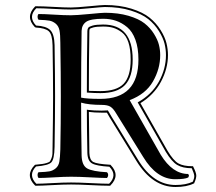

<svg xmlns="http://www.w3.org/2000/svg" viewBox="-20 -706 863 767"><path d="M304 -296Q304 -192 306 -85Q307 -45 328.5 -33Q350 -21 407 -18Q412 -14 412 -7Q412 0 407 5Q387 5 341 2.5Q295 0 264 0Q236 0 195.5 2.5Q155 5 134 5Q130 0 130 -7Q130 -14 134 -18Q164 -19 177.5 -21.5Q191 -24 202.5 -33.5Q214 -43 217 -60Q220 -77 221 -109Q223 -207 223 -321Q223 -408 221 -536Q221 -568 217.5 -585Q214 -602 202.5 -611.5Q191 -621 177.5 -623.5Q164 -626 134 -627Q130 -632 130 -639Q130 -646 134 -650Q156 -650 196 -647.5Q236 -645 263 -645Q285 -645 336.5 -650Q388 -655 399 -655Q452 -655 493 -643Q534 -631 557 -613Q580 -595 595 -571Q610 -547 615 -526.5Q620 -506 620 -486Q620 -431 591 -380.5Q562 -330 498 -306L622 -88Q669 -11 732 -11Q735 -5 735 -4Q735 -3 732 3Q718 10 680 10Q606 10 552 -79L444 -253Q433 -272 421.5 -279.5Q410 -287 386 -287Q335 -287 304 -296ZM306 -583Q304 -455 304 -321V-316Q327 -311 381 -311Q533 -311 533 -468Q533 -514 521 -547Q509 -580 488 -597.5Q467 -615 443.5 -623Q420 -631 392 -631Q342 -631 324.5 -619Q307 -607 306 -583ZM386 -264Q387 -264 411 -265Q421 -247 425 -241L532 -67Q593 33 681 33Q723 33 750 20Q757 5 756 -4.5Q755 -14 746 -34Q710 -34 688 -47Q666 -60 642 -100L534 -290L530 -297Q586 -328 614.5 -379.5Q643 -431 643 -486Q643 -508 637.5 -531Q632 -554 615 -581.5Q598 -609 572.5 -629.5Q547 -650 502 -664Q457 -678 399 -678Q388 -678 337 -673Q286 -668 263 -668Q237 -668 193.5 -670.5Q150 -673 125 -673Q91 -639 124 -604Q164 -602 180.5 -586Q197 -570 198 -526Q200 -403 200 -321Q200 -247 198 -119Q197 -70 185 -57.5Q173 -45 124 -41Q91 -7 125 28Q144 28 188.5 25.5Q233 23 264 23Q294 23 343.5 25.5Q393 28 416 28Q450 -6 417 -40Q366 -43 348 -53Q330 -63 329 -95Q327 -196 327 -263V-268L332 -267Q354 -264 386 -264ZM407 -256Q398 -256 386 -256Q357 -256 335 -259Q336 -186 337 -95Q338 -67 352.5 -59Q367 -51 419 -48H421L422 -47Q462 -6 421 35L420 36H417Q392 36 343 33.5Q294 31 264 31Q233 31 188.5 33.5Q144 36 123 36H122L120 35Q79 -6 119 -47L121 -48H122Q141 -50 149 -51Q157 -52 167 -55Q177 -58 179.5 -61.5Q182 -65 185.5 -73.5Q189 -82 189.5 -91.5Q190 -101 190 -119Q192 -247 192 -321Q192 -403 190 -525Q189 -568 175 -581Q161 -594 123 -596L121 -597L119 -598Q80 -639 120 -680L122 -681H123Q150 -681 194 -678.5Q238 -676 263 -676Q285 -676 336 -681Q387 -686 399 -686Q458 -686 504.5 -671.5Q551 -657 577.5 -635.5Q604 -614 621.5 -586Q639 -558 645 -533.5Q651 -509 651 -486Q651 -432 623 -379.5Q595 -327 541 -294L649 -104Q673 -64 693 -53Q713 -42 748 -42H751L752 -40Q763 -18 764 -6.5Q765 5 756 25V26L754 27Q726 41 681 41Q589 41 525 -63L418 -237Q410 -250 407 -256ZM337 -582Q335 -470 335 -343Q359 -342 381 -342Q446 -342 474 -371.5Q502 -401 502 -468Q502 -509 493 -536.5Q484 -564 466.5 -577Q449 -590 432 -595Q415 -600 392 -600Q366 -600 353 -596.5Q340 -593 338.5 -590Q337 -587 337 -582ZM329 -582Q329 -590 332.5 -595Q336 -600 350.5 -604Q365 -608 392 -608Q510 -608 510 -468Q510 -398 479 -366Q448 -334 381 -334Q357 -334 331 -336H327V-340Q327 -468 329 -582Z"/></svg>

Font: Linux Libertine Initials O
Style: Initials
Weight: 400
Designer: Philipp H. Poll
Foundry: Philipp H. Poll
Version: Version 5.0.6